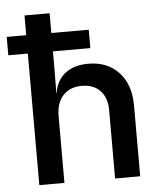

<svg xmlns="http://www.w3.org/2000/svg" viewBox="-52 -776 705 823"><g transform="rotate(-5 300.0 -365.0)"><path d="M0 -566V-645H84V-730H192V-645H353V-566H192V-490L191 -385H192Q200 -440 238 -470Q276 -500 338 -500Q420 -500 469 -447.5Q518 -395 518 -306V0H410V-294Q410 -348 381 -378Q352 -408 302 -408Q251 -408 221.5 -376Q192 -344 192 -287V0H84V-566Z"/></g></svg>

Font: JetBrains Mono SemiBold
Style: Regular
Weight: 472
Monospace: yes
Designer: Philipp Nurullin, Konstantin Bulenkov
Foundry: JetBrains
Version: Version 2.305; ttfautohint (v1.8.4.7-5d5b)